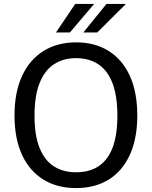

<svg xmlns="http://www.w3.org/2000/svg" viewBox="-20 -949 774 979"><path d="M368 10Q271.5 10 201 -33.5Q130.5 -77 92.2 -159.8Q54 -242.5 54 -360Q54 -478.5 92.5 -561.8Q131 -645 201.8 -689Q272.5 -733 368 -733Q464 -733 534 -689.2Q604 -645.5 642 -562.2Q680 -479 680 -360Q680 -242.5 642.2 -159.8Q604.5 -77 534.5 -33.5Q464.5 10 368 10ZM368 -70.5Q435 -70.5 482 -101Q529 -131.5 553.8 -195.5Q578.5 -259.5 578.5 -359Q578.5 -460 553.5 -525Q528.5 -590 481.5 -621.2Q434.5 -652.5 368 -652.5Q302 -652.5 254.5 -621Q207 -589.5 181.5 -524.5Q156 -459.5 156 -359Q156 -259.5 181.5 -195.5Q207 -131.5 254.5 -101Q302 -70.5 368 -70.5ZM405 -783.5 523 -929H622L476 -783.5ZM265.5 -783.5 363.5 -929H460L336.5 -783.5Z"/></svg>

Font: Public Sans Thin
Style: Regular
Weight: 400
Version: Version 2.001